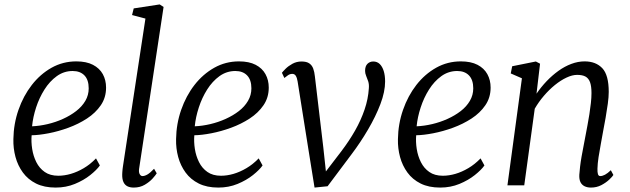

<svg xmlns="http://www.w3.org/2000/svg" viewBox="-20 -838 2847 868"><path d="M431.5 -90Q417.5 -70 388 -46.5Q358.5 -23 318.5 -6.5Q278.5 10 231.5 10Q180 10 143.2 -8.2Q106.5 -26.5 83.5 -58Q60.5 -89.5 50 -128.5Q39.5 -167.5 40.5 -209Q41.5 -278 63.5 -341.2Q85.5 -404.5 123.8 -453.8Q162 -503 213.2 -531.8Q264.5 -560.5 325 -560.5Q370.5 -560.5 400.2 -545Q430 -529.5 444.8 -502.8Q459.5 -476 459.5 -442Q459.5 -397 435.8 -362.2Q412 -327.5 373.2 -302.2Q334.5 -277 289.2 -260.5Q244 -244 200 -235.5Q156 -227 123 -226.5Q120.5 -196.5 125.5 -164.5Q130.5 -132.5 144.2 -105Q158 -77.5 182.2 -60.5Q206.5 -43.5 243.5 -43.5Q271 -43.5 300.2 -52Q329.5 -60.5 358.8 -77.8Q388 -95 414 -122ZM308.5 -517Q269 -517 236.8 -493.8Q204.5 -470.5 181 -433.2Q157.5 -396 143.2 -352.2Q129 -308.5 125 -267Q159.5 -268.5 195.5 -277Q231.5 -285.5 264.8 -300.5Q298 -315.5 324.2 -335.8Q350.5 -356 365.8 -382Q381 -408 381 -438.5Q381 -477 361.8 -497Q342.5 -517 308.5 -517Z M609 -76Q606.5 -59.5 611.5 -50.8Q616.5 -42 624 -42Q634 -42 646.2 -49Q658.5 -56 676.5 -75L688.5 -54.5Q683.5 -46 669.8 -30.8Q656 -15.5 634.5 -2.8Q613 10 584.5 10Q567.5 10 555.8 4Q544 -2 538 -15.2Q532 -28.5 532.5 -50Q532.5 -54 533 -60.2Q533.5 -66.5 534.2 -73.8Q535 -81 536 -87L637.5 -754L577 -770L584.5 -800L702 -818L719.5 -806.5Z M1167 -90Q1153 -70 1123.5 -46.5Q1094 -23 1054 -6.5Q1014 10 967 10Q915.5 10 878.8 -8.2Q842 -26.5 819 -58Q796 -89.5 785.5 -128.5Q775 -167.5 776 -209Q777 -278 799 -341.2Q821 -404.5 859.2 -453.8Q897.5 -503 948.8 -531.8Q1000 -560.5 1060.5 -560.5Q1106 -560.5 1135.8 -545Q1165.5 -529.5 1180.2 -502.8Q1195 -476 1195 -442Q1195 -397 1171.2 -362.2Q1147.5 -327.5 1108.8 -302.2Q1070 -277 1024.8 -260.5Q979.5 -244 935.5 -235.5Q891.5 -227 858.5 -226.5Q856 -196.5 861 -164.5Q866 -132.5 879.8 -105Q893.5 -77.5 917.8 -60.5Q942 -43.5 979 -43.5Q1006.5 -43.5 1035.8 -52Q1065 -60.5 1094.2 -77.8Q1123.5 -95 1149.5 -122ZM1044 -517Q1004.5 -517 972.2 -493.8Q940 -470.5 916.5 -433.2Q893 -396 878.8 -352.2Q864.5 -308.5 860.5 -267Q895 -268.5 931 -277Q967 -285.5 1000.2 -300.5Q1033.5 -315.5 1059.8 -335.8Q1086 -356 1101.2 -382Q1116.5 -408 1116.5 -438.5Q1116.5 -477 1097.2 -497Q1078 -517 1044 -517Z M1325.5 -469.5Q1323 -485.5 1317.5 -494.8Q1312 -504 1301.5 -504Q1290.5 -504 1281.5 -497.5Q1272.5 -491 1265.5 -485.5L1254.5 -509Q1259 -515 1271.2 -527.2Q1283.5 -539.5 1302.2 -549.8Q1321 -560 1343 -560Q1366 -560 1378.2 -551.5Q1390.5 -543 1396 -528Q1401.5 -513 1403.5 -493L1441.5 -172.5L1457 -29L1431.5 -34.5L1523 -154Q1559 -201.5 1585.5 -248.2Q1612 -295 1628.2 -342.8Q1644.5 -390.5 1647.5 -439Q1649 -457 1644.5 -470.5Q1640 -484 1635.2 -495.2Q1630.5 -506.5 1630.5 -517.5Q1630.5 -539 1641.2 -549.5Q1652 -560 1667.5 -560Q1685 -560 1696.8 -548.5Q1708.5 -537 1714.8 -516.8Q1721 -496.5 1721 -469.5Q1721 -423.5 1699.8 -367.5Q1678.5 -311.5 1644.2 -253Q1610 -194.5 1570 -141.5L1461 4L1402 10L1373.5 -167.5Z M2170 -90Q2156 -70 2126.5 -46.5Q2097 -23 2057 -6.5Q2017 10 1970 10Q1918.5 10 1881.8 -8.2Q1845 -26.5 1822 -58Q1799 -89.5 1788.5 -128.5Q1778 -167.5 1779 -209Q1780 -278 1802 -341.2Q1824 -404.5 1862.2 -453.8Q1900.5 -503 1951.8 -531.8Q2003 -560.5 2063.5 -560.5Q2109 -560.5 2138.8 -545Q2168.5 -529.5 2183.2 -502.8Q2198 -476 2198 -442Q2198 -397 2174.2 -362.2Q2150.5 -327.5 2111.8 -302.2Q2073 -277 2027.8 -260.5Q1982.5 -244 1938.5 -235.5Q1894.5 -227 1861.5 -226.5Q1859 -196.5 1864 -164.5Q1869 -132.5 1882.8 -105Q1896.5 -77.5 1920.8 -60.5Q1945 -43.5 1982 -43.5Q2009.5 -43.5 2038.8 -52Q2068 -60.5 2097.2 -77.8Q2126.5 -95 2152.5 -122ZM2047 -517Q2007.5 -517 1975.2 -493.8Q1943 -470.5 1919.5 -433.2Q1896 -396 1881.8 -352.2Q1867.5 -308.5 1863.5 -267Q1898 -268.5 1934 -277Q1970 -285.5 2003.2 -300.5Q2036.5 -315.5 2062.8 -335.8Q2089 -356 2104.2 -382Q2119.5 -408 2119.5 -438.5Q2119.5 -477 2100.2 -497Q2081 -517 2047 -517Z M2405.5 -414.5Q2426 -444.5 2451.2 -471Q2476.5 -497.5 2504.8 -517.8Q2533 -538 2563 -549.2Q2593 -560.5 2623 -560.5Q2673.5 -560.5 2702.8 -529.8Q2732 -499 2732 -422.5Q2732 -400 2727.8 -369Q2723.5 -338 2717.8 -305.2Q2712 -272.5 2706.5 -244Q2702 -217.5 2696.2 -187.2Q2690.5 -157 2686 -127.8Q2681.5 -98.5 2681 -75.5Q2680.5 -59.5 2683.2 -50.8Q2686 -42 2693.5 -42Q2703.5 -42 2715.2 -48.2Q2727 -54.5 2741.5 -68.5L2753 -47Q2749 -40 2734.5 -26.2Q2720 -12.5 2698.8 -1.2Q2677.5 10 2651.5 10Q2635 10 2622.8 4Q2610.5 -2 2604.2 -14.5Q2598 -27 2599 -48Q2600 -64 2602.5 -85.2Q2605 -106.5 2609.2 -130.2Q2613.5 -154 2618.2 -178.2Q2623 -202.5 2627 -224.5Q2631 -246.5 2635.8 -271.2Q2640.5 -296 2644.5 -321.5Q2648.5 -347 2651.2 -371.5Q2654 -396 2654 -417Q2654 -448.5 2647.5 -466.2Q2641 -484 2627 -491.8Q2613 -499.5 2589 -499.5Q2567 -499.5 2541 -487.2Q2515 -475 2488.8 -453.8Q2462.5 -432.5 2438.8 -404.8Q2415 -377 2397.5 -346.5L2350 0H2274L2339.5 -484L2289 -506L2295.5 -538.5L2402.5 -560L2421.5 -550Z"/></svg>

Font: Merriweather 36pt Light
Style: Italic
Weight: 300
Italic angle: -7.8°
Version: Version 2.101